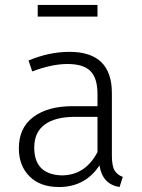

<svg xmlns="http://www.w3.org/2000/svg" viewBox="-20 -743 571 774"><path d="M462 11Q393 0 381 -76Q323 11 218 11Q142 11 99 -32Q56 -75 56 -145Q56 -228 114.5 -271.5Q173 -315 273 -315H373V-365Q373 -427 345 -456Q317 -485 252 -485Q189 -485 110 -455L95 -499Q178 -534 260 -534Q431 -534 431 -368V-116Q431 -73 442.5 -55Q454 -37 475 -30ZM228 -36Q324 -36 373 -130V-272H282Q203 -272 160.5 -241Q118 -210 118 -148Q118 -40 228 -36ZM373 -676H132V-723H373Z"/></svg>

Font: Trujillo Light
Style: Regular
Weight: 300
Designer: Fira Sans original fonts by bBox Type GmbH, Carrois Corporate GbR, & Edenspiekermann AG / Changes by Cristiano Sobral
Foundry: Fira Sans original fonts by bBox Type GmbH, Carrois Corporate GbR, & Edenspiekermann AG / Changes by Cristiano Sobral
Version: Version 4.301;July 28, 2020;FontCreator 13.0.0.2655 64-bit